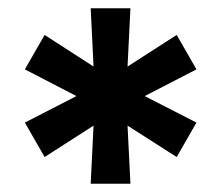

<svg xmlns="http://www.w3.org/2000/svg" viewBox="-20 -510 530 460"><path d="M163.1 -279.8 39.6 -343.8 86.9 -426.3 204.1 -350.6 197.3 -490.2H292.5L285.6 -350.6L403.3 -426.3L450.7 -343.8L326.7 -279.8L450.7 -216.3L403.3 -133.8L285.6 -209L292.5 -69.8H197.3L204.1 -209L86.9 -133.8L39.6 -216.3Z"/></svg>

Font: Horta
Style: Regular
Weight: 600
Width: 3
Version: Version 0.11